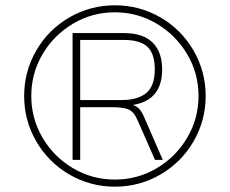

<svg xmlns="http://www.w3.org/2000/svg" viewBox="-20 -688 860 718"><path d="M749.1 -329Q749.1 -421 703.6 -499.3Q658.1 -577.7 580 -622.9Q501.8 -668.2 409.5 -668.2Q317.6 -668.2 239.4 -622.9Q161.3 -577.7 115.8 -499.3Q70.3 -421 70.3 -329Q70.3 -237.1 115.8 -159Q161.3 -80.9 239.4 -35.4Q317.6 10.1 409.5 10.1Q501.8 10.1 580 -35.4Q658.1 -80.9 703.6 -159Q749.1 -237.1 749.1 -329ZM97 -329Q97 -414.1 139.2 -485.5Q181.5 -557 253.2 -599.5Q324.9 -642 409.5 -642Q494.5 -642 565.9 -599.5Q637.4 -557 679.9 -485.5Q722.4 -414.1 722.4 -329Q722.4 -244.5 679.9 -172.8Q637.4 -101.1 565.9 -58.8Q494.5 -16.5 409.5 -16.5Q324.9 -16.5 253.2 -58.8Q181.5 -101.1 139.2 -172.8Q97 -244.5 97 -329ZM279.9 -90.1V-287.2H396.1Q444.4 -287.2 463.2 -277.6Q482.1 -267.9 494.5 -238.1L559.7 -90.1H588.7L522.1 -243.1Q512.9 -265.6 503.7 -277.3Q494.5 -289.1 477 -295.5Q586.4 -313 586.4 -428.3Q586.4 -493.6 550.6 -529Q514.7 -564.3 443.5 -564.3H251.4V-90.1ZM279.9 -538.6H444.4Q503.7 -538.6 531.2 -513.1Q558.8 -487.6 558.8 -428.3Q558.8 -366.7 527.1 -340.3Q495.4 -313.9 435.2 -313.9H279.9Z"/></svg>

Font: Arad-FD-VF Thin
Style: Regular
Weight: 100
Designer: Mohammad Darvishi
Version: Version 1.010;September 21, 2024;FontCreator 15.0.0.2992 64-